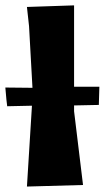

<svg xmlns="http://www.w3.org/2000/svg" viewBox="-54 -684 389 712"><path d="M45.9 -658.2 53.7 -586.9 66.4 -358.4H63.5L-34.2 -359.4L-30.3 -315.4L-27.3 -290L64.5 -292L45.9 7.8L253.9 2L220.7 -271.5V-293L312.5 -294.9L314.5 -362.3H220.7V-664.1Z"/></svg>

Font: MaokenAssortedSans-Lite
Style: Lite
Weight: 400
Version: Version 1.400